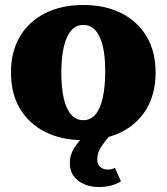

<svg xmlns="http://www.w3.org/2000/svg" viewBox="-20 -550 668 770"><path d="M314 12Q227 12 162 -20.5Q97 -53 60.5 -113.5Q24 -174 24 -259Q24 -344 60.5 -404.5Q97 -465 162 -497.5Q227 -530 314 -530Q401 -530 466 -497.5Q531 -465 567.5 -404.5Q604 -344 604 -259Q604 -174 567.5 -113Q531 -52 466 -20Q401 12 314 12ZM314 -68Q343 -68 362.5 -90.5Q382 -113 392 -157.5Q402 -202 402 -266Q402 -325 392 -366Q382 -407 362.5 -428.5Q343 -450 314 -450Q285 -450 265.5 -427.5Q246 -405 236 -362.5Q226 -320 226 -259Q226 -197 236 -154.5Q246 -112 265.5 -90Q285 -68 314 -68ZM376 200Q327 200 293.5 174.5Q260 149 260 104Q260 72 276.5 45Q293 18 319 -5.5Q345 -29 373 -48L419 -5Q400 17 385 40Q370 63 370 90Q370 109 382 119.5Q394 130 412 130Q421 130 427.5 128.5Q434 127 441 123L465 177Q451 187 428 193.5Q405 200 376 200Z"/></svg>

Font: Montagu Slab
Style: Bold
Weight: 700
Designer: Florian Karsten
Foundry: Florian Karsten
Version: Version 1.000